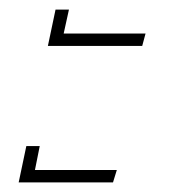

<svg xmlns="http://www.w3.org/2000/svg" viewBox="-20 -455 359 401"><path d="M80 -359 96 -435H124L113 -385H284L277 -359ZM19 -74 35 -150H63L53 -100H224L216 -74Z"/></svg>

Font: Kanit Thin
Style: Italic
Weight: 250
Italic angle: -12°
Designer: Katatrad Team
Foundry: CadsonDemak
Version: Version 2.000; ttfautohint (v1.8.3)